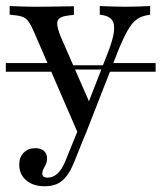

<svg xmlns="http://www.w3.org/2000/svg" viewBox="-22 -434 544 646"><path d="M187.9 -200 181.5 -214.5H341.9L337.1 -200ZM-2.4 -192.7V-221.8H174.2L187.9 -192.7ZM335.5 -192.7 346.8 -221.8H501.6V-192.7ZM240.3 14.5 92.7 -325.8Q83.9 -346.8 76.2 -358.5Q68.5 -370.2 58.1 -375.4Q47.6 -380.6 31.5 -382.3L10.5 -384.7V-413.7Q29 -412.9 51.6 -412.1Q74.2 -411.3 95.2 -411.3H96H97.6Q122.6 -411.3 147.2 -411.7Q171.8 -412.1 192.3 -412.5Q212.9 -412.9 226.6 -412.9V-383.9L211.3 -382.3Q179 -379 172.6 -365.3Q166.1 -351.6 180.6 -314.5L283.1 -79.8L270.2 -75L339.5 -253.2Q358.1 -300 361.3 -327Q364.5 -354 354.8 -366.9Q345.2 -379.8 323.4 -383.1L313.7 -384.7V-413.7Q333.9 -412.9 356.5 -412.1Q379 -411.3 398.4 -411.3Q423.4 -411.3 444.4 -412.1Q465.3 -412.9 483.1 -413.7V-384.7L471 -382.3Q451.6 -379 436.7 -367.7Q421.8 -356.5 407.7 -331.9Q393.5 -307.3 375 -262.1L266.9 14.5ZM128.2 192.7Q89.5 192.7 66.1 172.6Q42.7 152.4 42.7 120.2Q42.7 95.2 57.7 79.8Q72.6 64.5 96.8 64.5Q115.3 64.5 125.8 73.8Q136.3 83.1 136.3 98.4Q136.3 110.5 132.3 119Q128.2 127.4 124.2 134.7Q120.2 141.9 120.2 150Q120.2 163.7 137.9 163.7Q156.5 163.7 171.4 150Q186.3 136.3 196.8 110.5L246.8 -12.1L271.8 1.6L226.6 113.7Q215.3 141.1 201.6 158.9Q187.9 176.6 170.2 184.7Q152.4 192.7 128.2 192.7Z"/></svg>

Font: Playfair 5pt SemiExpanded Light
Style: Regular
Weight: 400
Version: Version 2.203